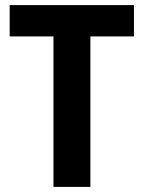

<svg xmlns="http://www.w3.org/2000/svg" viewBox="-20 -734 565 754"><path d="M335 0H190V-591H18V-714H506V-591H335Z"/></svg>

Font: Noto Sans Tamil SemiCondensed
Style: Bold
Weight: 700
Width: 4
Designer: Jelle Bosma - Monotype Design Team
Foundry: Monotype Imaging Inc.
Version: Version 2.004; ttfautohint (v1.8.4.7-5d5b)